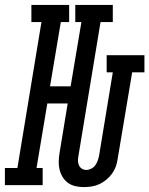

<svg xmlns="http://www.w3.org/2000/svg" viewBox="-67 -755 609 783"><path d="M274 8Q257 8 240 4Q223 0 210 -9.5Q197 -19 188.5 -33Q180 -47 176 -63Q172 -79 172.5 -96.5Q173 -114 176 -132L209 -333H126L82 -70H107V0H-47V-70H4L102 -665H61V-735H215V-665H181L137 -403H221L265 -665H240V-735H393V-665H343L253 -120Q251 -110 251 -100Q251 -90 255 -81Q259 -72 267 -67Q275 -62 285 -62Q295 -62 305 -67Q315 -72 321.5 -81Q328 -90 331.5 -100Q335 -110 337 -120L393 -460H368V-530H522V-460H472L413 -108Q411 -92 405.5 -76.5Q400 -61 390 -47Q380 -33 366.5 -22Q353 -11 338 -4Q323 3 306.5 5.5Q290 8 274 8Z"/></svg>

Font: Iosevka Curly Slab Oblique
Style: Regular
Weight: 400
Italic angle: -9°
Monospace: yes
Designer: Belleve Invis
Foundry: Belleve Invis
Version: Version 11.1.0; ttfautohint (v1.8.3)